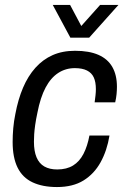

<svg xmlns="http://www.w3.org/2000/svg" viewBox="-20 -743 508 775"><path d="M210 12Q152 12 111.5 -7Q71 -26 51 -66.5Q31 -107 31 -170Q31 -197 33.5 -225.5Q36 -254 42 -283Q53 -342 73 -389Q93 -436 123 -469.5Q153 -503 192.5 -520.5Q232 -538 283 -538Q340 -538 377.5 -521.5Q415 -505 433.5 -472.5Q452 -440 452 -393Q452 -379 450.5 -363Q449 -347 445 -330H362Q364 -344 365.5 -358Q367 -372 367 -383Q367 -412 358.5 -430.5Q350 -449 331 -458.5Q312 -468 282 -468Q245 -468 215 -448.5Q185 -429 164 -389.5Q143 -350 131 -288Q125 -260 122 -238.5Q119 -217 118 -201Q117 -185 117 -171Q117 -133 127.5 -108Q138 -83 159 -71Q180 -59 211 -59Q249 -59 275 -75Q301 -91 317 -122Q333 -153 341 -196H422Q412 -135 386 -88Q360 -41 317 -14.5Q274 12 210 12ZM458 -723 340 -591H264L193 -723H263L323 -610H283L384 -723Z"/></svg>

Font: Archivo SemiCondensed
Style: Italic
Weight: 400
Width: 4
Italic angle: -10°
Designer: Hector Gatti
Foundry: Omnibus-Type
Version: Version 2.001